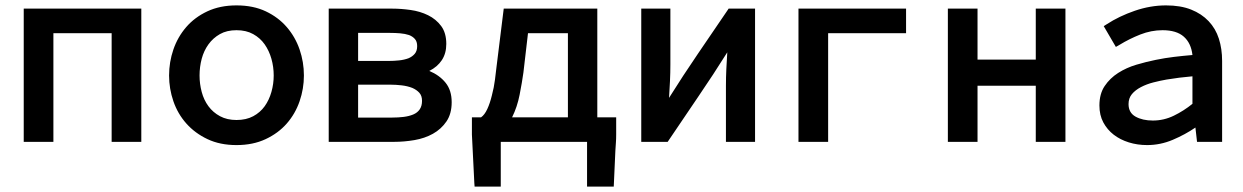

<svg xmlns="http://www.w3.org/2000/svg" viewBox="-20 -526 4610 712"><path d="M68 0V-494H504V0H394V-403H178V0Z M857 -81Q893 -81 919 -95Q945 -109 961.5 -132Q978 -155 986.5 -185Q995 -215 995 -246Q995 -278 986.5 -308Q978 -338 961.5 -361.5Q945 -385 919 -399.5Q893 -414 857 -414Q821 -414 795.5 -399.5Q770 -385 753 -361.5Q736 -338 728 -308Q720 -278 720 -246Q720 -215 728 -185Q736 -155 753 -132Q770 -109 796 -95Q822 -81 857 -81ZM857 -506Q919 -506 965.5 -484Q1012 -462 1043.5 -425.5Q1075 -389 1091 -342.5Q1107 -296 1107 -246Q1107 -197 1091 -150.5Q1075 -104 1043.5 -68Q1012 -32 965 -10Q918 12 857 12Q796 12 749.5 -10Q703 -32 671 -68Q639 -104 623 -150.5Q607 -197 607 -246Q607 -296 623 -342.5Q639 -389 670.5 -425.5Q702 -462 749 -484Q796 -506 857 -506Z M1308 -300H1421Q1440 -300 1459.5 -302Q1479 -304 1495 -310Q1509 -316 1518 -326.5Q1527 -337 1527 -355Q1527 -372 1518.5 -381.5Q1510 -391 1497 -396Q1482 -401 1463.5 -402.5Q1445 -404 1427 -404H1308ZM1308 -90H1434Q1457 -90 1477 -92.5Q1497 -95 1512.5 -101.5Q1528 -108 1536.5 -120.5Q1545 -133 1545 -152Q1545 -171 1535 -182Q1525 -193 1509 -200Q1491 -207 1469.5 -209.5Q1448 -212 1429 -212H1308ZM1572 -263Q1610 -247 1632.5 -219Q1655 -191 1655 -147Q1655 -104 1635.5 -75.5Q1616 -47 1585.5 -30Q1555 -13 1517 -6.5Q1479 0 1442 0H1199V-494H1435Q1467 -494 1502.5 -489Q1538 -484 1567.5 -469.5Q1597 -455 1616 -429.5Q1635 -404 1635 -363Q1635 -328 1618.5 -303Q1602 -278 1572 -263Z M2086 -91V-403H1938L1921 -257Q1916 -221 1907 -175Q1898 -129 1879 -91ZM1740 166 1739 153Q1737 108 1734.5 63Q1732 18 1730 -27Q1730 -40 1730 -52.5Q1730 -65 1730 -78V-91H1764Q1777 -100 1787 -121.5Q1797 -143 1804 -172Q1812 -202 1815.5 -230.5Q1819 -259 1821 -276L1848 -494H2195V-91H2265V-28Q2265 -10 2264 2.5Q2263 15 2262 33L2256 166H2157V0H1837V166Z M2677 -332Q2625 -249 2570 -168.5Q2515 -88 2460 -6L2456 0H2358V-494H2466V-287Q2466 -256 2464.5 -225Q2463 -194 2461 -163Q2513 -246 2568 -326.5Q2623 -407 2678 -488L2682 -494H2780V0H2672V-208Q2672 -239 2673.5 -270Q2675 -301 2677 -332Z M2941 0V-494H3340V-403H3051V0Z M3495 0V-494H3605V-305H3821V-494H3931V0H3821V-208H3605V0Z M4402 -243Q4378 -241 4354 -238Q4330 -235 4306 -231Q4283 -227 4257.5 -220.5Q4232 -214 4211 -203Q4190 -192 4177.5 -177Q4165 -162 4165 -140Q4165 -108 4191 -93.5Q4217 -79 4255 -79Q4296 -79 4333 -97Q4370 -115 4402 -141ZM4413 -53Q4375 -27 4329 -7.5Q4283 12 4234 12Q4198 12 4166 2Q4134 -8 4110 -26.5Q4086 -45 4071.5 -72Q4057 -99 4057 -135Q4057 -178 4076.5 -207Q4096 -236 4126.5 -255.5Q4157 -275 4194 -286Q4231 -297 4266 -304Q4300 -311 4333.5 -315Q4367 -319 4402 -322Q4397 -366 4370 -390Q4343 -414 4291 -414Q4249 -414 4208.5 -398Q4168 -382 4132 -360L4118 -352L4073 -429L4084 -436Q4130 -466 4188 -486Q4246 -506 4304 -506Q4358 -506 4397 -490.5Q4436 -475 4462 -447.5Q4488 -420 4500 -382.5Q4512 -345 4512 -300V0H4419Z"/></svg>

Font: Codetta
Style: Bold
Weight: 700
Designer: Ulrich Proeller
Foundry: PROSA GmbH
Version: Version 2.00;September 29, 2018;FontCreator 11.5.0.2427 64-b